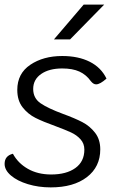

<svg xmlns="http://www.w3.org/2000/svg" viewBox="-24 -803 529 833"><path d="M-4 -92Q-4 -127 32 -136Q54 -95 97 -70.5Q140 -46 198 -46Q264 -46 303 -74Q342 -102 342 -154Q342 -180 325.5 -198.5Q309 -217 284 -228.5Q259 -240 216 -256Q163 -275 130 -291.5Q97 -308 74 -337.5Q51 -367 51 -413Q51 -484 107.5 -522Q164 -560 246 -560Q316 -560 365.5 -535Q415 -510 438 -462Q410 -437 393 -437Q381 -437 370 -451Q350 -479 320.5 -492.5Q291 -506 246 -506Q189 -506 154.5 -482Q120 -458 120 -417Q120 -377 152 -355Q184 -333 249 -309Q301 -290 333.5 -273Q366 -256 388.5 -227Q411 -198 411 -155Q411 -79 353 -34.5Q295 10 196 10Q143 10 97 -4Q51 -18 23.5 -41.5Q-4 -65 -4 -92ZM339 -783H428L280 -632H210Z"/></svg>

Font: Krub
Style: Italic
Weight: 400
Italic angle: -8°
Designer: Ekaluck Peanpanawate
Foundry: Cadson Demak Co.,Ltd.
Version: Version 1.000; ttfautohint (v1.6)